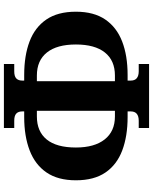

<svg xmlns="http://www.w3.org/2000/svg" viewBox="80 -849 784 984"><g transform="rotate(-90 472.0 -357.0)"><path d="M308 15V-38H345Q393 -38 393 -79V-95H364Q266 -95 193 -122.5Q120 -150 80 -208.5Q40 -267 40 -360Q40 -452 80 -510.5Q120 -569 193 -597Q266 -625 364 -625H393V-635Q393 -655 382 -665.5Q371 -676 345 -676H308V-729H636V-676H599Q573 -676 562 -665.5Q551 -655 551 -635V-625H580Q679 -625 751.5 -597.5Q824 -570 864 -511.5Q904 -453 904 -360Q904 -268 864 -209.5Q824 -151 751.5 -123Q679 -95 580 -95H551V-79Q551 -38 599 -38H636V15ZM367 -160H396V-560H367Q290 -560 249 -509.5Q208 -459 208 -360Q208 -265 249.5 -212.5Q291 -160 367 -160ZM548 -160H577Q654 -160 695 -211.5Q736 -263 736 -360Q736 -457 695 -508.5Q654 -560 577 -560H548Z"/></g></svg>

Font: Noto Serif
Style: Bold
Weight: 700
Designer: Monotype Design Team
Foundry: Monotype Imaging Inc.
Version: Version 2.014